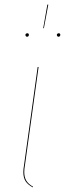

<svg xmlns="http://www.w3.org/2000/svg" viewBox="-20 -807 281 831"><path d="M88 -92Q85 -76 85 -62Q85 -40 94 -25Q103 -10 123 1L122 4Q100 -8 90.5 -23Q81 -38 81 -62Q81 -76 84 -92L143 -517H147ZM189 -787 170 -685H167L185 -787ZM105 -656Q105 -653 103 -650.5Q101 -648 97 -648Q94 -648 92 -650.5Q90 -653 90 -656Q90 -659 92.5 -661Q95 -663 98 -663Q105 -663 105 -656ZM241 -656Q241 -653 239 -650.5Q237 -648 233 -648Q230 -648 228 -650.5Q226 -653 226 -656Q226 -659 228.5 -661Q231 -663 234 -663Q241 -663 241 -656Z"/></svg>

Font: Fira Sans Condensed Four
Style: Italic
Weight: 100
Width: 3
Italic angle: -8°
Designer: bBox Type GmbH & Carrois Corporate GbR & Edenspiekermann AG
Foundry: bBox Type GmbH & Carrois Corporate GbR & Edenspiekermann AG
Version: Version 4.301